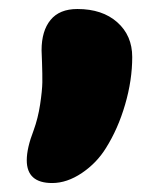

<svg xmlns="http://www.w3.org/2000/svg" viewBox="-20 -224 362 424"><path d="M95.2 180.2Q39.1 180.2 39.1 129.9Q39.1 103 54.2 64Q64 37.1 68.6 6.6Q73.2 -23.9 73.5 -42.2Q73.7 -60.5 72.8 -85.7Q71.8 -110.8 71.8 -112.8Q71.8 -155.8 91.6 -179.9Q111.3 -204.1 150.9 -204.1Q206.1 -204.1 239 -174.8Q272 -145.5 272 -98.1Q272 -46.9 256.3 6.8Q240.7 60.5 213.9 103Q193.8 135.7 160.9 158Q127.9 180.2 95.2 180.2Z"/></svg>

Font: Shantell Sans Irregular
Style: Regular
Weight: 800
Designer: Stephen Nixon, Anya Danilova, Shantell Martin
Foundry: Arrow Type
Version: Version 1.006;[9816181b4]